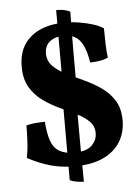

<svg xmlns="http://www.w3.org/2000/svg" viewBox="-57 -793 672 925"><g transform="rotate(-5 279.0 -331.0)"><path d="M272.6 9Q208 9 153.6 -6.9Q99.3 -22.9 47.1 -51.3Q54.7 -90.9 56.7 -131.8Q58.7 -172.7 58.7 -207.4Q79.1 -213.1 103 -215.1Q126.9 -217.1 148.8 -217.1Q152.8 -159.8 165.2 -124.6Q177.5 -89.4 204.8 -73.1Q232 -56.8 276.6 -56.8Q336.2 -56.8 362.1 -82.3Q387.9 -107.8 387.9 -141.4Q387.9 -176 364.2 -199.3Q340.5 -222.6 303.2 -240.8Q266 -258.9 224.3 -278.2Q182.6 -297.5 145.4 -324.3Q108.2 -351.1 84.4 -391Q60.7 -430.8 60.7 -490.9Q60.7 -557.3 90.1 -600.2Q119.6 -643 170.1 -664Q220.6 -685 284.1 -685Q320.7 -685 356.6 -679Q392.6 -673 423 -663.3Q453.5 -653.5 471.5 -641Q471.5 -604.7 472.8 -564.3Q474 -524 478 -499.1Q461.8 -490.4 436.6 -486.6Q411.5 -482.8 391.2 -482.8Q382.3 -538.7 366.5 -568.7Q350.8 -598.7 328.3 -610.4Q305.8 -622.2 276.3 -622.2Q234.8 -622.2 208.8 -602.5Q182.7 -582.7 182.7 -544.6Q182.7 -507.9 207.2 -483.1Q231.7 -458.3 270.5 -439.1Q309.3 -419.9 352.6 -400.2Q395.9 -380.4 434.7 -353.8Q473.5 -327.2 498 -288.4Q522.5 -249.5 522.5 -190.8Q522.5 -133.5 494.8 -88.2Q467.2 -42.9 412 -17Q356.7 9 272.6 9ZM310.9 86.8Q295.7 86.8 274.7 83.1Q253.6 79.3 243.5 73.2V-336.6L308.9 -317.2Q308.9 -245.2 308.9 -184Q308.9 -122.7 309.4 -58.9Q309.9 4.8 310.9 86.8ZM315.2 -350 249.8 -363.6V-748.7Q268.4 -748.7 285.2 -745.9Q302 -743.1 317.2 -735.1Q316.2 -686.4 315.7 -641.4Q315.2 -596.5 315.2 -551.8Q315.2 -507.1 315.2 -457.8Q315.2 -408.5 315.2 -350Z"/></g></svg>

Font: Vollkorn
Style: Regular
Weight: 400
Designer: Friedrich Althausen
Foundry: Friedrich Althausen
Version: Version 5.001